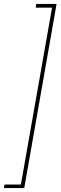

<svg xmlns="http://www.w3.org/2000/svg" viewBox="-27 -831 307 974"><path d="M260 -811 96 123H-7L-4 105H79L237 -792H154L157 -811Z"/></svg>

Font: DM Sans 20pt Thin
Style: Italic
Weight: 250
Italic angle: -10°
Version: Version 4.004;gftools[0.9.30]